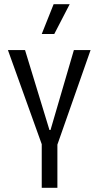

<svg xmlns="http://www.w3.org/2000/svg" viewBox="-20 -900 472 920"><path d="M180 0V-209L18 -660H100L217 -277H222L334 -660H414L255 -207V0ZM240 -737H180L237 -880H314Z"/></svg>

Font: Bricolage Grotesque 12pt Condensed Light
Style: Regular
Weight: 300
Width: 3
Designer: Mathieu Triay
Foundry: Atelier Triay
Version: Version 1.001; ttfautohint (v1.8.4.7-5d5b);gftools[0.9.33.de